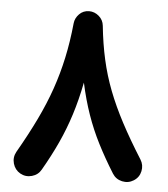

<svg xmlns="http://www.w3.org/2000/svg" viewBox="-52 -685 703 805"><g transform="rotate(5 300.0 -283.0)"><path d="M539.1 51.3Q516.6 65.4 490.2 59.6Q463.9 53.7 449.7 31.2Q411.1 -30.8 382.1 -87.9Q353 -145 331.8 -205.8Q310.5 -266.6 294.9 -338.4Q280.3 -264.2 260.5 -201.9Q240.7 -139.6 213.9 -81.1Q187 -22.5 150.9 40Q138.2 63 112.1 70.3Q85.9 77.6 62.5 64.5Q39.6 51.3 32.2 25.4Q24.9 -0.5 38.1 -24.4Q83 -102.5 115.7 -170.4Q148.4 -238.3 170.9 -303.2Q193.4 -368.2 208 -436.3Q222.7 -504.4 230.5 -583Q232.9 -604.5 249.3 -621.3Q265.6 -638.2 290.5 -638.7Q314 -638.7 332.3 -622.8Q350.6 -606.9 353 -583Q360.8 -507.3 375.5 -441.9Q390.1 -376.5 414.3 -313.7Q438.5 -251 473.9 -184.1Q509.3 -117.2 559.1 -38.1Q573.2 -15.6 567.6 10.7Q562 37.1 539.1 51.3Z"/></g></svg>

Font: Mikhak-DS1-FD Bold
Style: Bold
Weight: 700
Designer: Amin Abedi
Version: Version 3.2